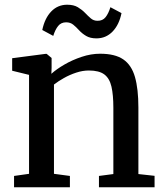

<svg xmlns="http://www.w3.org/2000/svg" viewBox="-20 -793 698 813"><path d="M103 -57V-476L31.5 -493.5V-546.5L173.5 -565H177.5L198.5 -547.5V-506L197.5 -480.5Q219 -500 252.5 -519.5Q286 -539 325.5 -552.2Q365 -565.5 404 -565.5Q467 -565.5 502 -541.5Q537 -517.5 551.5 -467Q566 -416.5 566 -337.5V-56L634.5 -48.5V0H399V-48L460 -56V-337Q460 -391 452 -426Q444 -461 421.8 -477.8Q399.5 -494.5 356.5 -494.5Q330 -494.5 302.8 -485.5Q275.5 -476.5 251 -462.8Q226.5 -449 208.5 -435V-57L276 -48V0H39.5V-48ZM159 -666Q169.5 -716 197 -744.5Q224.5 -773 264.5 -773Q292 -773 309.5 -762.5Q327 -752 339.8 -738.8Q352.5 -725.5 364.5 -715.2Q376.5 -705 392.5 -705Q414.5 -704.5 427 -720.2Q439.5 -736 447.5 -762.5L494.5 -737.5Q484.5 -688 456.5 -659.2Q428.5 -630.5 388.5 -630.5Q362 -630.5 344.8 -640.8Q327.5 -651 315.2 -664.5Q303 -678 290.5 -688.2Q278 -698.5 260 -698.5Q238.5 -698.5 226 -682.8Q213.5 -667 205.5 -641Z"/></svg>

Font: Merriweather 24pt
Style: Regular
Weight: 400
Designer: Eben Sorkin
Foundry: Eben Sorkin
Version: Version 2.100